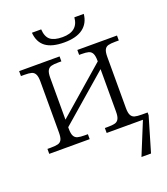

<svg xmlns="http://www.w3.org/2000/svg" viewBox="-165 -844 1019 1169"><g transform="rotate(-20 344.0 -259.5)"><path d="M180 -729H240Q243 -680 268.5 -660Q294 -640 347 -640Q448 -640 455 -729H516Q510 -669 467 -637.5Q424 -606 346 -606Q266 -606 225.5 -636.5Q185 -667 180 -729ZM676 -14 610 210H548L634 0H399V-32H418Q449 -32 465 -36.5Q481 -41 489 -56Q497 -71 497 -102V-378L191 -113V-102Q191 -71 199 -56Q207 -41 223 -36.5Q239 -32 270 -32H289V0H27V-32H48Q80 -32 96 -36.5Q112 -41 119.5 -55.5Q127 -70 127 -102V-433Q127 -464 119 -479.5Q111 -495 95.5 -499.5Q80 -504 50 -504H27V-536H289V-504H268Q239 -504 223 -499.5Q207 -495 199 -480Q191 -465 191 -434V-162L497 -428V-433Q497 -464 489 -479.5Q481 -495 465 -499.5Q449 -504 419 -504H404V-536H661V-504H639Q608 -504 592 -499.5Q576 -495 568.5 -480Q561 -465 561 -434V-102Q561 -71 569 -56Q577 -41 592.5 -36.5Q608 -32 639 -32H676Z"/></g></svg>

Font: Noto Serif Light
Style: Regular
Weight: 300
Designer: Monotype Design Team
Foundry: Monotype Imaging Inc.
Version: Version 1.001